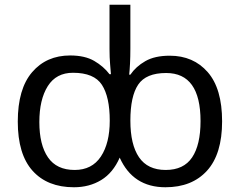

<svg xmlns="http://www.w3.org/2000/svg" viewBox="-20 -780 1012 810"><path d="M292 10Q180 10 117.5 -59.5Q55 -129 55 -267Q55 -405 115.5 -475.5Q176 -546 276 -546Q338 -546 377.5 -523Q417 -500 442 -467H448Q447 -480 444.5 -509Q442 -538 442 -572V-760H530V-575Q530 -541 528.5 -511.5Q527 -482 525 -465H530Q553 -499 593 -522Q633 -545 696 -545Q796 -545 856.5 -475.5Q917 -406 917 -268Q917 -130 853.5 -60Q790 10 678 10Q541 10 485 -115Q457 -51 407 -20.5Q357 10 292 10ZM295 -63Q368 -63 405.5 -119.5Q443 -176 443 -271Q443 -371 410 -422Q377 -473 288 -473Q217 -473 181.5 -416.5Q146 -360 146 -265Q146 -169 182.5 -116Q219 -63 295 -63ZM679 -63Q755 -63 790.5 -116Q826 -169 826 -269Q826 -472 681 -472Q596 -472 563 -423Q530 -374 530 -271Q530 -170 566.5 -116.5Q603 -63 679 -63Z"/></svg>

Font: Noto Sans Living
Style: Regular
Weight: 400
Designer: Monotype Design Team
Foundry: Monotype Imaging Inc.
Version: Version 2.013; ttfautohint (v1.8.4.7-5d5b)